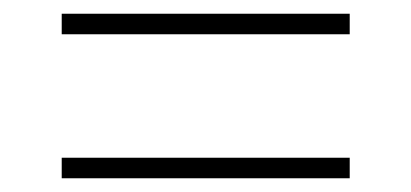

<svg xmlns="http://www.w3.org/2000/svg" viewBox="-20 -435 600 280"><path d="M70 -175V-205Q113.5 -205 154.2 -205Q195 -205 230 -205H330Q365.5 -205 406 -205Q446.5 -205 490 -205V-175Q446.5 -175 406 -175Q365.5 -175 330 -175H230Q195 -175 154.2 -175Q113.5 -175 70 -175ZM70 -385V-415Q113.5 -415 154.2 -415Q195 -415 230 -415H330Q365.5 -415 406 -415Q446.5 -415 490 -415V-385Q446.5 -385 406 -385Q365.5 -385 330 -385H230Q195 -385 154.2 -385Q113.5 -385 70 -385Z"/></svg>

Font: Commissioner Thin
Style: Regular
Weight: 100
Designer: Kostas Bartsokas
Foundry: Kostas Bartsokas
Version: Version 1.001;gftools[0.9.23]